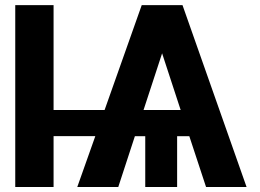

<svg xmlns="http://www.w3.org/2000/svg" viewBox="-20 -748 1038 768"><path d="M41 -727.5H194.3V-308.1H398.4L546.9 -727.5H710L966.3 0H804.2L737.3 -203.1H688.5V0H561V-203.1H519.5L453.1 0H289.1L361.3 -203.6H194.3V0H41ZM554.2 -308.1H702.6L628.4 -534.7Z"/></svg>

Font: Inter Tight Stencil
Style: Bold
Weight: 700
Designer: Rasmus Andersson
Foundry: rsms
Version: Version 3.004;Glyphs 3.1.2 (3151)